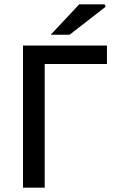

<svg xmlns="http://www.w3.org/2000/svg" viewBox="-20 -865 544 885"><path d="M86 0V-655H473V-570H186V0ZM214 -705 345 -845H462L467 -834L301 -705Z"/></svg>

Font: Source Sans 3 Medium
Style: Regular
Weight: 500
Designer: Paul D. Hunt
Foundry: Adobe
Version: Version 3.052;hotconv 1.1.0;makeotfexe 2.6.0